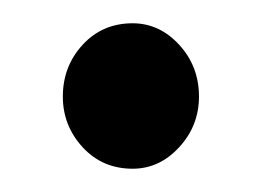

<svg xmlns="http://www.w3.org/2000/svg" viewBox="-20 -414 225 165"><path d="M34 -331Q34 -357 51 -375.5Q68 -394 94 -394Q117 -394 134 -375.5Q151 -357 151 -331Q151 -306 134 -287.5Q117 -269 94 -269Q68 -269 51 -287.5Q34 -306 34 -331Z"/></svg>

Font: Mukta Mahee
Style: Regular
Weight: 400
Designer: Shuchita Grover, Noopur Datye, Girish Dalvi, Yashodeep Gholap
Foundry: Ek Type
Version: Version 2.538;PS 1.000;hotconv 16.6.51;makeotf.lib2.5.65220;